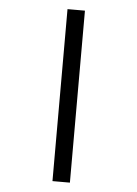

<svg xmlns="http://www.w3.org/2000/svg" viewBox="-53 -781 589 823"><g transform="rotate(5 241.5 -370.0)"><path d="M204 0V-740H279V0Z"/></g></svg>

Font: Lexend Zetta Light
Style: Regular
Weight: 300
Designer: Bonnie Shaver-Troup, Thomas Jockin
Foundry: Lexend
Version: Version 1.007